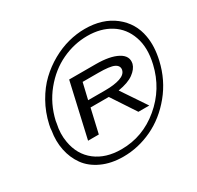

<svg xmlns="http://www.w3.org/2000/svg" viewBox="-204 -1001 1526 1485"><g transform="rotate(-30 559.0 -259.0)"><path d="M315 0 425 -483H662Q788 -483 856.5 -446Q925 -409 910 -343Q899 -302 852 -267.5Q805 -233 714 -218Q728 -196 786 -111Q844 -26 861 1H764L623 -213H460L411 0ZM472 -271H626Q706 -271 757 -288Q807 -305 816 -340V-341Q817 -342 817 -343Q823 -379 786 -397Q749 -415 645 -415H506Q484 -319 472 -271ZM110 -209Q110 -228 117 -258Q139 -357 186.5 -441Q234 -525 295 -583Q356 -641 429 -682Q502 -723 576.5 -742.5Q651 -762 724 -762Q882 -762 985.5 -681Q1089 -600 1111 -470Q1128 -376 1101 -259Q1066 -107 970.5 9.5Q875 126 750 185Q625 244 492 244Q384 244 301.5 206Q219 168 173.5 104.5Q128 41 111.5 -40Q95 -121 110 -209ZM175 -258Q175 -257 172 -238Q153 -154 167 -76Q188 48 278 117.5Q368 187 507 187Q698 187 849 60.5Q1000 -66 1045 -259Q1077 -395 1041 -496Q1006 -597 920 -651Q834 -705 714 -705Q596 -705 485.5 -653Q375 -601 290.5 -497.5Q206 -394 175 -258Z"/></g></svg>

Font: Coval
Style: Book Italic
Weight: 350
Foundry: Context Ltd
Version: Version 001.000